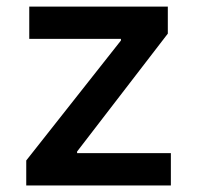

<svg xmlns="http://www.w3.org/2000/svg" viewBox="-20 -566 602 586"><path d="M60.1 0V-76.2L349.1 -442.4V-447.3H69.3V-545.9H492.2V-463.4L215.3 -103.5V-98.6H501.5V0Z"/></svg>

Font: Inter
Style: 540
Weight: 540
Designer: Rasmus Andersson
Foundry: rsms
Version: Version 4.001;git-66647c0bb